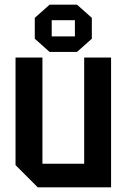

<svg xmlns="http://www.w3.org/2000/svg" viewBox="-20 -808 546 828"><path d="M459 -560V0H143L47 -96V-560H163V-102H343V-560ZM130 -641V-731L194 -788H312L376 -731V-641L312 -584H194ZM203 -651H303V-721H203Z"/></svg>

Font: Tektur SemiCondensed Medium
Style: Regular
Weight: 500
Width: 4
Designer: Adam Jagosz
Foundry: Adam Jagosz
Version: Version 1.005;gftools[0.9.30]